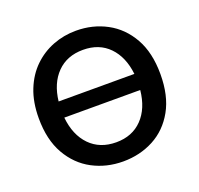

<svg xmlns="http://www.w3.org/2000/svg" viewBox="-126 -847 1034 998"><g transform="rotate(-20 391.5 -347.5)"><path d="M392 14Q300 14 223.5 -26.5Q147 -67 101 -147.5Q55 -228 55 -347Q55 -436 82 -503.5Q109 -571 156 -616.5Q203 -662 263.5 -685.5Q324 -709 392 -709Q484 -709 560.5 -668Q637 -627 682.5 -546.5Q728 -466 728 -347Q728 -228 683 -147.5Q638 -67 561.5 -26.5Q485 14 392 14ZM182 -394H601Q590 -491 535.5 -547Q481 -603 392 -603Q303 -603 248 -547Q193 -491 182 -394ZM392 -92Q481 -92 536 -149Q591 -206 601 -305H181Q191 -206 246.5 -149Q302 -92 392 -92Z"/></g></svg>

Font: Ubuntu Sans SemiBold
Style: Regular
Weight: 600
Designer: Dalton Maag Ltd
Foundry: Dalton Maag Ltd
Version: Version 1.006; ttfautohint (v1.8.4.7-5d5b)